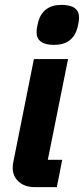

<svg xmlns="http://www.w3.org/2000/svg" viewBox="-20 -767 344 787"><path d="M202 -583Q130 -583 130 -635Q130 -651 136 -675Q155 -747 232 -747Q304 -747 304 -695Q304 -679 298 -655Q279 -583 202 -583ZM213 0H122Q82 0 57 -22Q32 -44 32 -80Q32 -90 35 -105L119 -525H259L176 -112H235Z"/></svg>

Font: Aneliza
Style: Bold Italic
Weight: 700
Italic angle: -11.31°
Designer: Mike Abbink, Paul van der Laan, Pieter van Rosmalen
Foundry: Bold Monday
Version: Version 3.0